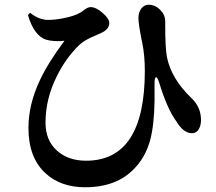

<svg xmlns="http://www.w3.org/2000/svg" viewBox="-20 -752 910 810"><path d="M339 38Q236 38 172 -21Q100 -87 100 -212Q100 -311 148 -413Q182 -486 252 -580Q206 -575 173 -585Q123 -603 98 -688L107 -698Q145 -668 183 -668Q214 -668 252 -676Q296 -685 319 -699Q326 -703 335 -710Q351 -722 362 -722Q385 -722 413 -697.5Q441 -673 441 -655Q441 -629 409 -614Q402 -611 387 -604Q337 -584 314 -562Q257 -506 220 -431Q172 -335 172 -235Q172 -159 221 -116Q268 -74 343 -74Q591 -74 591 -453Q591 -518 580 -572Q579 -576 577 -586Q564 -652 564 -676Q564 -701 577 -717Q590 -733 609 -732Q636 -731 656.5 -710Q677 -689 677 -661Q677 -656 677 -645Q677 -554 684 -512Q703 -419 787 -339Q828 -300 828 -246Q828 -222 818 -206Q808 -190 790 -190Q754 -190 724 -240Q685 -293 651 -405Q644 -427 638 -426Q632 -425 632 -401Q632 -395 632 -381Q634 -268 621 -195Q605 -101 547 -41Q472 38 339 38Z"/></svg>

Font: GenRyuMin TW B
Style: Regular
Weight: 700
Version: Version 1.501;PS 1;hotconv 16.6.51;makeotf.lib2.5.65220